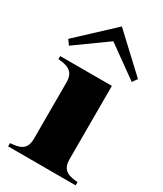

<svg xmlns="http://www.w3.org/2000/svg" viewBox="-193 -846 784 921"><g transform="rotate(30 198.5 -385.5)"><path d="M14 -18V0H388V-18C344 -22 300 -28 300 -93V-500H14V-483C60 -479 103 -470 103 -407V-93C103 -28 60 -22 14 -18ZM392 -591 199 -771 6 -591 25 -564 199 -689 373 -564Z"/></g></svg>

Font: Sprat
Style: Bold
Weight: 700
Designer: Ethan Nakache
Foundry: Collletttivo
Version: Version 2.000;Glyphs 3.2 (3217)